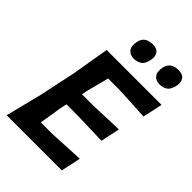

<svg xmlns="http://www.w3.org/2000/svg" viewBox="-266 -1055 1172 1172"><g transform="rotate(45 320.5 -468.5)"><path d="M17 0Q32 -59.5 45.8 -113.5Q59.5 -167.5 76 -234L126.5 -472.5Q138.5 -543.5 147.8 -598.8Q157 -654 167 -713H641L613.5 -585Q565.5 -587.5 512.2 -590.5Q459 -593.5 387 -596.5H296.5Q288 -563.5 279 -528.5Q270 -493.5 259.5 -453.5L251.5 -415.5H353.5Q420 -418 469 -419.8Q518 -421.5 563 -423L536.5 -299Q490 -300 442 -301.5Q394 -303 329.5 -305H228L218 -256Q212 -218 206.5 -183.5Q201 -149 195.5 -116.5H296.5Q358 -119.5 413.8 -122.5Q469.5 -125.5 521 -128L493.5 0ZM542.5 -792.5Q510 -792.5 493.2 -814.8Q476.5 -837 485.5 -880.5Q498 -937 565 -937Q601.5 -937 615.8 -915.8Q630 -894.5 624 -864.5Q615.5 -821.5 594.2 -807Q573 -792.5 542.5 -792.5ZM320.5 -792.5Q288 -792.5 270.8 -814.8Q253.5 -837 263.5 -880.5Q275.5 -937 343 -937Q379 -937 393.2 -915.8Q407.5 -894.5 401.5 -864.5Q393.5 -821.5 372.2 -807Q351 -792.5 320.5 -792.5Z"/></g></svg>

Font: Commissioner Loud SemiBold
Style: Italic
Weight: 600
Italic angle: -12°
Designer: Kostas Bartsokas
Foundry: Kostas Bartsokas
Version: Version 1.000; ttfautohint (v1.8.3)